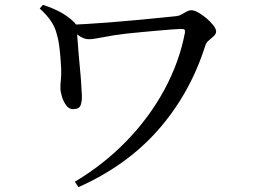

<svg xmlns="http://www.w3.org/2000/svg" viewBox="-20 -733 1040 788"><path d="M287 13Q406 -58 499.5 -154.5Q593 -251 654.5 -364.5Q716 -478 739 -599Q740 -608 737.5 -611Q735 -614 727 -614Q711 -614 684 -612Q657 -610 624 -607Q591 -604 558.5 -601Q526 -598 499 -595Q446 -589 404.5 -580.5Q363 -572 345 -572Q327 -572 309.5 -583Q292 -594 269 -610V-632Q292 -632 334 -634.5Q376 -637 428 -641Q480 -645 533 -650Q586 -655 632 -659.5Q678 -664 706 -667Q715 -668 725.5 -674Q736 -680 746 -685.5Q756 -691 765 -691Q778 -691 795 -681Q812 -671 828.5 -657Q845 -643 856 -628.5Q867 -614 867 -604Q867 -594 857.5 -585Q848 -576 837 -567Q826 -558 823 -547Q791 -446 742 -359Q693 -272 628 -198.5Q563 -125 481 -66.5Q399 -8 302 35ZM280 -285Q263 -285 251.5 -301Q240 -317 234 -337Q228 -357 228 -371Q228 -390 230 -408.5Q232 -427 231 -453Q230 -472 228 -497.5Q226 -523 222.5 -548.5Q219 -574 213 -593Q207 -619 190.5 -644.5Q174 -670 143 -698L156 -713Q194 -701 225.5 -684.5Q257 -668 283 -643Q292 -635 293.5 -626Q295 -617 295 -609Q296 -599 298 -573.5Q300 -548 302.5 -515Q305 -482 308.5 -448Q312 -414 313.5 -385Q315 -356 316 -341Q317 -318 311 -301.5Q305 -285 280 -285Z"/></svg>

Font: Noto Serif JP ExtraLight Medium
Style: Regular
Weight: 500
Version: Version 2.003-H1;hotconv 1.1.1;makeotfexe 2.6.0